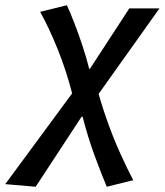

<svg xmlns="http://www.w3.org/2000/svg" viewBox="-108 -522 628 732"><path d="M28 190 -88 180 167 -166Q145 -252 112.5 -333Q80 -414 45 -477L147 -502Q160 -474 175.5 -434Q191 -394 206 -349Q221 -304 232 -260H235L385 -490H500L268 -164Q285 -104 307 -44Q329 16 353.5 69.5Q378 123 400 165L299 190Q280 145 253.5 73.5Q227 2 207 -77H203Z"/></svg>

Font: Source Sans 3 Semibold
Style: Italic
Weight: 600
Italic angle: -11°
Designer: Paul D. Hunt
Foundry: Adobe
Version: Version 3.052;hotconv 1.1.0;makeotfexe 2.6.0